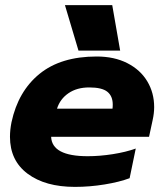

<svg xmlns="http://www.w3.org/2000/svg" viewBox="-20 -716 640 751"><path d="M234 -696H419L450 -518H287ZM19 -181Q19 -208 25 -238Q51 -359 134.5 -427Q218 -495 358 -495Q427 -495 478 -469Q529 -443 556 -398Q583 -353 583 -297Q583 -273 577 -246L563 -181H180Q183 -105 323 -105Q370 -105 421 -113Q472 -121 511 -135L487 -19Q447 -4 389 5.5Q331 15 273 15Q157 15 88 -36.5Q19 -88 19 -181ZM420 -291Q421 -297 421 -307Q421 -340 400 -357Q379 -374 329 -374Q281 -374 248 -351.5Q215 -329 203 -291Z"/></svg>

Font: Prompt
Style: Bold Italic
Weight: 700
Italic angle: -12°
Designer: Katatrad Team
Foundry: CadsonDemak
Version: Version 1.001